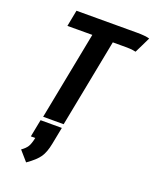

<svg xmlns="http://www.w3.org/2000/svg" viewBox="-168 -740 897 1118"><g transform="rotate(20 280.5 -181.5)"><path d="M129.4 23.9H261.2L240.7 128.9Q230 184.6 208.7 215.6Q187.5 246.6 134.3 283.7L81.1 222.7Q105 206.1 116.5 188.2Q127.9 170.4 135.7 131.8H108.4ZM136.7 0Q154.3 -91.3 189.7 -272.9Q225.1 -454.6 242.7 -545.9Q187 -545.9 143.3 -545.7Q99.6 -545.4 88.4 -545.4Q91.3 -562 98.1 -595.7Q105 -629.4 107.9 -646.5Q133.8 -646.5 282.7 -646.7Q431.6 -647 481.4 -647Q535.2 -647 561 -639.2Q553.2 -622.6 537.1 -589.6Q521 -556.6 512.7 -540Q488.3 -545.9 459 -545.9H369.6Q352.1 -454.6 316.7 -272.9Q281.2 -91.3 263.7 0Z"/></g></svg>

Font: Fantasque Sans Mono
Style: Bold Italic
Weight: 700
Italic angle: -11°
Monospace: yes
Designer: Jany Belluz
Version: Version 1.7.1